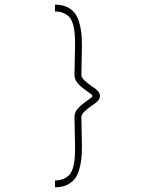

<svg xmlns="http://www.w3.org/2000/svg" viewBox="-20 -798 660 818"><path d="M388.7 -360.4Q385.7 -357.9 367.4 -345.2Q349.1 -332.5 337.9 -321Q326.7 -309.6 326.7 -299.3Q326.7 -277.3 327.9 -235.8Q329.1 -194.3 329.1 -175.3Q329.1 -144 326.4 -119.9Q323.7 -95.7 316.4 -72.3Q309.1 -48.8 296.6 -33.7Q284.2 -18.6 263.4 -9.3Q242.7 0 214.4 0V-29.3Q237.3 -29.3 253.4 -37.1Q269.5 -44.9 278.6 -56.9Q287.6 -68.8 292.5 -89.1Q297.4 -109.4 298.6 -127.9Q299.8 -146.5 299.8 -173.8Q299.8 -191.9 298.6 -234.1Q297.4 -276.4 297.4 -299.3Q297.4 -317.4 309.1 -332.3Q320.8 -347.2 343 -363Q365.2 -378.9 369.1 -382.3Q374 -386.7 374 -389.2Q374 -391.6 369.1 -396Q365.2 -399.4 343 -415.3Q320.8 -431.2 309.1 -446Q297.4 -460.9 297.4 -479Q297.4 -502 298.6 -544.2Q299.8 -586.4 299.8 -604.5Q299.8 -631.8 298.6 -650.4Q297.4 -668.9 292.5 -689.2Q287.6 -709.5 278.6 -721.4Q269.5 -733.4 253.4 -741.2Q237.3 -749 214.4 -749V-778.3Q242.7 -778.3 263.4 -769Q284.2 -759.8 296.6 -744.6Q309.1 -729.5 316.4 -706.1Q323.7 -682.6 326.4 -658.4Q329.1 -634.3 329.1 -603Q329.1 -584 327.9 -542.5Q326.7 -501 326.7 -479Q326.7 -468.8 337.9 -457.3Q349.1 -445.8 367.4 -433.1Q385.7 -420.4 388.7 -418Q394.5 -412.6 397.2 -409.9Q399.9 -407.2 402.8 -401.4Q405.8 -395.5 405.8 -389.2Q405.8 -382.8 402.8 -377Q399.9 -371.1 397.2 -368.4Q394.5 -365.7 388.7 -360.4Z"/></svg>

Font: Cherry
Style: Light
Weight: 300
Designer: Amin Abedi
Version: Version 1.00 ; ttfautohint (v1.6)